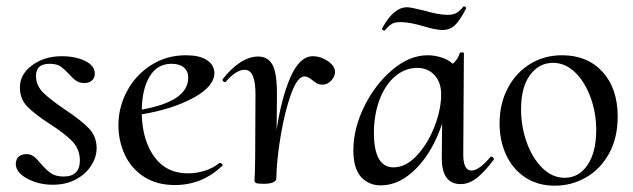

<svg xmlns="http://www.w3.org/2000/svg" viewBox="-20 -574 2003 608"><path d="M30 -54Q30 -70 39.5 -78Q49 -86 64 -86Q77 -86 87 -78.5Q97 -71 109 -56Q127 -35 142 -25Q157 -15 182 -15Q233 -15 233 -67Q232 -103 208 -127.5Q184 -152 137 -182Q89 -213 66 -237Q43 -261 43 -297Q43 -339 82 -367.5Q121 -396 175 -396Q219 -396 249.5 -381Q280 -366 280 -342Q281 -328 271.5 -319.5Q262 -311 248 -311Q232 -311 221.5 -318Q211 -325 199 -339Q183 -356 171 -364Q159 -372 137 -372Q94 -372 94 -334Q94 -303 117 -280.5Q140 -258 186 -227Q236 -194 261 -168Q286 -142 286 -105Q286 -77 269 -50Q252 -23 220.5 -6Q189 11 147 11Q103 11 67 -8Q31 -27 30 -54Z M677 -58Q680 -58 683 -55Q686 -52 684 -49Q620 12 534 12Q476 12 435.5 -14.5Q395 -41 375 -84.5Q355 -128 355 -178Q355 -234 382 -285Q409 -336 458 -367.5Q507 -399 569 -399Q611 -399 634 -384.5Q657 -370 659 -345Q660 -301 593 -264.5Q526 -228 429 -212Q431 -129 469 -77Q507 -25 575 -25Q601 -25 627.5 -33Q654 -41 675 -58ZM429 -227Q576 -253 576 -328Q576 -349 562 -360.5Q548 -372 523 -372Q478 -372 454 -332Q430 -292 429 -227Z M1041 -347Q1041 -332 1029 -319Q1017 -306 1002 -306Q991 -306 984.5 -309.5Q978 -313 968 -321Q955 -332 944 -332Q922 -332 902 -277Q882 -222 869 -145Q856 -68 855 -9Q855 -1 845 3.5Q835 8 815 8Q795 8 790.5 5.5Q786 3 786 -3Q786 -15 787 -24L788 -74L789 -271Q790 -353 755 -353Q741 -353 725.5 -343Q710 -333 695 -315Q694 -314 692 -314Q689 -314 686.5 -317Q684 -320 685 -323Q712 -358 741 -376.5Q770 -395 797 -395Q828 -395 842.5 -369.5Q857 -344 857 -276L856 -163Q871 -264 900 -330Q929 -396 971 -396Q995 -396 1017.5 -381Q1040 -366 1041 -347Z M1536 -78Q1539 -78 1542 -74.5Q1545 -71 1544 -69Q1515 -30 1490 -10.5Q1465 9 1439 9Q1378 9 1379 -76L1380 -182Q1350 -93 1297.5 -40Q1245 13 1186 13Q1147 13 1123 -14Q1099 -41 1099 -98Q1099 -167 1133.5 -237Q1168 -307 1222.5 -353Q1277 -399 1334 -399Q1355 -399 1376.5 -392.5Q1398 -386 1414 -372Q1430 -386 1436 -406Q1436 -408 1441 -408Q1451 -408 1449 -405L1447 -89Q1446 -34 1473 -34Q1497 -34 1533 -77Q1534 -78 1536 -78ZM1301 -359Q1263 -359 1231.5 -332.5Q1200 -306 1182 -258.5Q1164 -211 1164 -151Q1165 -44 1226 -44Q1265 -44 1300 -81.5Q1335 -119 1356 -173.5Q1377 -228 1377 -275Q1377 -313 1356 -336Q1335 -359 1301 -359ZM1197 -477Q1194 -477 1191.5 -479.5Q1189 -482 1190 -484Q1226 -551 1269 -551Q1281 -551 1321 -541Q1369 -527 1397 -527Q1416 -527 1426.5 -533.5Q1437 -540 1448 -554H1449Q1452 -554 1454.5 -551.5Q1457 -549 1456 -547Q1435 -507 1419.5 -493Q1404 -479 1382 -479Q1369 -479 1353 -482.5Q1337 -486 1321 -491Q1304 -496 1284.5 -500Q1265 -504 1249 -504Q1231 -504 1222 -499Q1213 -494 1207 -487Q1201 -480 1198 -477Z M1562 -183Q1562 -245 1587.5 -294Q1613 -343 1658 -371Q1703 -399 1760 -399Q1840 -399 1888 -346.5Q1936 -294 1936 -205Q1936 -137 1908.5 -87.5Q1881 -38 1835.5 -12Q1790 14 1737 14Q1683 14 1643.5 -12Q1604 -38 1583 -83Q1562 -128 1562 -183ZM1868 -162Q1868 -217 1850 -266Q1832 -315 1801 -345Q1770 -375 1731 -375Q1687 -375 1658.5 -336.5Q1630 -298 1630 -228Q1630 -173 1648 -123Q1666 -73 1697.5 -42Q1729 -11 1768 -11Q1813 -11 1840.5 -51.5Q1868 -92 1868 -162Z"/></svg>

Font: Cormorant Upright Medium
Style: Regular
Weight: 500
Designer: Christian Thalmann (Catharsis Fonts)
Foundry: Catharsis Fonts
Version: Version 3.302